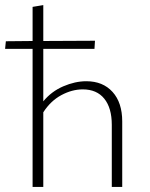

<svg xmlns="http://www.w3.org/2000/svg" viewBox="-39 -734 589 754"><path d="M300 -415Q365 -415 403 -373Q441 -331 441 -257V0H400V-244Q400 -310 370.5 -346.5Q341 -383 286 -383Q244 -383 202 -360.5Q160 -338 131 -293V0H89V-542H-19L-16 -572L89 -573V-707L131 -714V-573L334 -574L332 -542H131V-336Q163 -375 209.5 -395Q256 -415 300 -415Z"/></svg>

Font: EauTestInfant Light
Style: Regular
Weight: 300
Designer: Christian Thalmann (Catharsis Fonts)
Version: Version 0.001;PS 000.001;hotconv 1.0.88;makeotf.lib2.5.64775